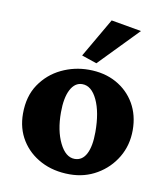

<svg xmlns="http://www.w3.org/2000/svg" viewBox="-66 -586 558 648"><g transform="rotate(10 212.5 -262.0)"><path d="M215.3 5.9Q159.7 5.9 116.7 -16.6Q73.7 -39.1 49.3 -78.4Q24.9 -117.7 24.9 -168.9Q24.9 -228.5 52.7 -269.5Q80.6 -310.5 124.8 -331.8Q168.9 -353 218.3 -353Q272 -353 312.7 -330.6Q353.5 -308.1 376.5 -268.6Q399.4 -229 399.4 -177.7Q399.4 -126 374.8 -84.5Q350.1 -43 308.3 -18.6Q266.6 5.9 215.3 5.9ZM223.1 -48.3Q249 -48.3 262.7 -74.5Q276.4 -100.6 276.4 -149.4Q276.4 -217.3 256.6 -259.3Q236.8 -301.3 205.1 -301.3Q179.7 -301.3 165 -273.2Q150.4 -245.1 150.4 -194.8Q150.4 -132.8 171.1 -90.6Q191.9 -48.3 223.1 -48.3ZM239.3 -378.9 187.5 -396.5 265.1 -530.3 368.7 -512.2Z"/></g></svg>

Font: Lateef ExtraBold
Style: Regular
Weight: 800
Designer: SIL International
Foundry: SIL International
Version: Version 4.200